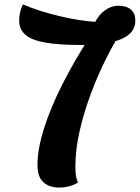

<svg xmlns="http://www.w3.org/2000/svg" viewBox="-20 -730 634 871"><path d="M249 121Q204 121 177 97Q150 73 150 17Q150 -54 180 -148.5Q210 -243 264 -349.5Q318 -456 388 -564L539 -601Q501 -543 463 -467.5Q425 -392 393 -307Q361 -222 341.5 -137Q322 -52 322 26Q322 48 324 64.5Q326 81 334 98Q312 111 290.5 116Q269 121 249 121ZM346 -526Q246 -526 184.5 -537Q123 -548 95 -572.5Q67 -597 67 -637Q67 -656 71.5 -675Q76 -694 84 -710Q121 -694 164 -680.5Q207 -667 251.5 -656.5Q296 -646 337 -639.5Q378 -633 412 -631Q430 -665 458 -684.5Q486 -704 517 -704Q554 -704 574 -686.5Q594 -669 594 -636Q594 -581 532 -553.5Q470 -526 346 -526Z"/></svg>

Font: Lemonada Medium
Style: Regular
Weight: 500
Designer: Mohamed Gaber (Arabic), Eduardo Tunni (Latin)
Foundry: Kief Type Foundry
Version: Version 4.004; ttfautohint (v1.8.2)